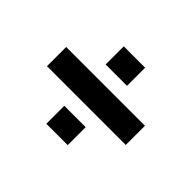

<svg xmlns="http://www.w3.org/2000/svg" viewBox="-108 -799 877 877"><g transform="rotate(45 330.0 -361.0)"><path d="M76 -299V-423H585V-299ZM260 -111V-227H398V-111ZM260 -494V-611H398V-494Z"/></g></svg>

Font: Mona Sans SemiExpanded
Style: Bold
Weight: 700
Width: 6
Designer: Deni Anggara
Foundry: GitHub
Version: Version 2.000